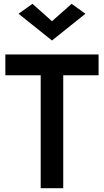

<svg xmlns="http://www.w3.org/2000/svg" viewBox="-20 -985 544 1005"><path d="M311 0V-591H496V-700H8V-591H193V0ZM150 -965 77 -913 252 -773 427 -913 355 -965 252 -874Z"/></svg>

Font: NM-font
Style: Medium
Weight: 500
Designer: ""
Foundry: ""
Version: ""